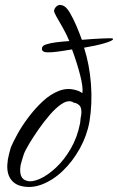

<svg xmlns="http://www.w3.org/2000/svg" viewBox="-20 -765 480 781"><path d="M60 -10Q32 -19 18.5 -45Q5 -71 12 -116Q14 -127 17 -139.5Q20 -152 24 -165Q33 -187 51.5 -220.5Q70 -254 96.5 -289Q123 -324 154 -353Q185 -382 220 -395.5Q255 -409 290 -398Q303 -395 315 -386Q319 -409 306 -459.5Q293 -510 273 -564Q255 -561 232.5 -557.5Q210 -554 190 -552.5Q170 -551 160 -554Q148 -559 151 -569Q151 -580 170 -585Q185 -590 209 -593Q233 -596 262 -598Q250 -627 235 -653Q220 -679 209.5 -697.5Q199 -716 200 -722Q202 -733 211.5 -740.5Q221 -748 234 -743Q249 -739 264 -713.5Q279 -688 292 -657Q305 -626 313 -603Q360 -607 396 -608.5Q432 -610 436 -609Q440 -608 440 -606Q439 -599 404.5 -589Q370 -579 322 -571Q344 -502 350 -423.5Q356 -345 344 -271Q334 -214 305 -161.5Q276 -109 236 -70.5Q196 -32 150 -14.5Q104 3 60 -10ZM88 -30Q109 -23 141 -37Q173 -51 207 -82.5Q241 -114 268 -160.5Q295 -207 306 -265L308 -285Q313 -305 310 -322Q307 -339 287 -346L278 -348Q275 -352 270 -352Q253 -357 230.5 -342Q208 -327 184 -299.5Q160 -272 138 -240.5Q116 -209 99.5 -181.5Q83 -154 77 -138Q73 -125 69.5 -114Q66 -103 64 -94Q55 -39 88 -30Z"/></svg>

Font: Alex Brush
Style: Regular
Weight: 400
Designer: Robert E. Leuschke
Foundry: Robert E. Leuschke
Version: Version 1.111; ttfautohint (v1.8.4.7-5d5b)